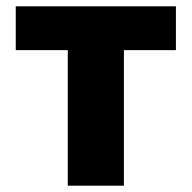

<svg xmlns="http://www.w3.org/2000/svg" viewBox="-20 -589 608 609"><path d="M195 0H373V-430H538V-569H30V-430H195Z"/></svg>

Font: ChiuKong Gothic MN Heavy
Style: Regular
Weight: 900
Designer: Ryoko NISHIZUKA 西塚涼子 (kana, bopomofo & ideographs); Paul D. Hunt (Latin, Greek & Cyrillic); Sandoll Communications 산돌커뮤니
Foundry: Adobe
Version: Version 1.300